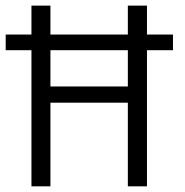

<svg xmlns="http://www.w3.org/2000/svg" viewBox="-87 -657 653 677"><path d="M431.2 -535.2H522.9V-480H431.2V0H363.8V-294.9H90.8V0H23.9V-480H-66.9V-535.2H23.9V-637.2H90.8V-535.2H363.8V-637.2H431.2ZM363.8 -352.1V-480H90.8V-352.1Z"/></svg>

Font: Anonymous Pro
Style: Regular
Weight: 400
Monospace: yes
Designer: Mark Simonson
Version: Version 1.002